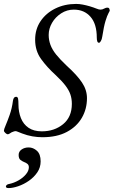

<svg xmlns="http://www.w3.org/2000/svg" viewBox="-34 -684 579 978"><path d="M182 15Q157 15 131 10.5Q105 6 79 -4Q66 -9 57.5 -12.5Q49 -16 46 -16Q41 -16 35.5 -14Q30 -12 25 -10Q19 -6 14 -3Q9 0 5 0Q1 0 -6.5 -6.5Q-14 -13 -14 -19Q-14 -25 -5 -46Q4 -67 15.5 -99.5Q27 -132 32 -171Q35 -191 48 -191Q56 -191 58 -181.5Q60 -172 60 -152Q60 -114 72.5 -82.5Q85 -51 111.5 -33Q138 -15 179 -15Q243 -15 287.5 -51.5Q332 -88 332 -155Q332 -181 324.5 -203Q317 -225 299 -248.5Q281 -272 249 -302Q206 -341 175.5 -383Q145 -425 145 -482Q145 -535 172.5 -576Q200 -617 247.5 -640.5Q295 -664 354 -664Q370 -664 388 -660.5Q406 -657 423 -652Q443 -646 456.5 -640.5Q470 -635 477 -635Q488 -635 496 -640Q500 -642 504 -643.5Q508 -645 513 -645Q521 -645 523 -639Q525 -633 525 -629Q525 -628 518.5 -616.5Q512 -605 503.5 -577.5Q495 -550 487 -498Q485 -483 479.5 -474.5Q474 -466 471 -466Q464 -466 461.5 -473.5Q459 -481 459 -492Q459 -562 427 -598.5Q395 -635 342 -635Q307 -635 277.5 -616Q248 -597 231 -567.5Q214 -538 214 -506Q214 -480 223 -455.5Q232 -431 252.5 -405.5Q273 -380 307 -348Q358 -302 383.5 -264Q409 -226 409 -184Q409 -129 383 -84Q357 -39 306.5 -12Q256 15 182 15ZM10 274Q-4 274 -4 266Q-4 262 0.5 258Q5 254 13 253Q37 248 60 235Q83 222 98 204Q113 186 113 168Q113 157 106 151Q99 145 88 141Q78 137 69.5 130Q61 123 61 105Q61 88 76 77.5Q91 67 112 67Q135 67 154 84Q173 101 173 138Q173 169 156 194Q139 219 113 237Q87 255 59 264.5Q31 274 10 274Z"/></svg>

Font: EB Garamond
Style: Italic
Weight: 400
Italic angle: -17.2°
Designer: Georg Duffner and Octavio Pardo
Foundry: Georg Duffner
Version: Version 1.001